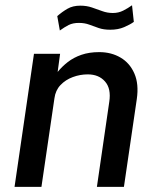

<svg xmlns="http://www.w3.org/2000/svg" viewBox="-20 -726 604 746"><path d="M36.5 0 112 -517H213.5L204 -446.5Q221 -467.5 243.5 -485Q266 -502.5 296.2 -513Q326.5 -523.5 365.5 -523.5Q412.5 -523.5 448.5 -502.2Q484.5 -481 502.2 -440.2Q520 -399.5 511.5 -341L461.5 0H356.5L404.5 -330Q412.5 -381.5 388.2 -409.2Q364 -437 321 -437Q291 -437 262.8 -426.5Q234.5 -416 215 -395.5Q195.5 -375 191.5 -344L141 0ZM212.5 -607.5 202.5 -663.5Q222 -680.5 242.5 -692.2Q263 -704 292 -704Q316.5 -704 337 -697Q357.5 -690 377.2 -682.8Q397 -675.5 418.5 -675.5Q440.5 -675.5 458.8 -684.8Q477 -694 493 -705.5L500 -641Q485.5 -630.5 462.2 -620.5Q439 -610.5 408.5 -610.5Q382.5 -610.5 363.8 -617Q345 -623.5 327 -630.2Q309 -637 286.5 -637Q263 -637 246.8 -628.8Q230.5 -620.5 212.5 -607.5Z"/></svg>

Font: Public Sans Thin Medium
Style: Italic
Weight: 500
Italic angle: -8°
Version: Version 2.001